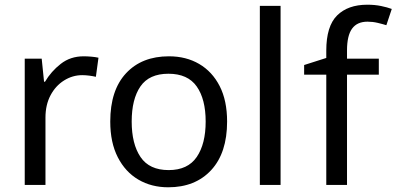

<svg xmlns="http://www.w3.org/2000/svg" viewBox="-20 -785 1683 815"><path d="M335 -546Q350 -546 367.5 -544.5Q385 -543 398 -540L387 -459Q374 -462 358.5 -464Q343 -466 329 -466Q288 -466 252 -443.5Q216 -421 194.5 -380.5Q173 -340 173 -286V0H85V-536H157L167 -438H171Q197 -482 238 -514Q279 -546 335 -546Z M944 -269Q944 -136 876.5 -63Q809 10 694 10Q623 10 567.5 -22.5Q512 -55 480 -117.5Q448 -180 448 -269Q448 -402 515 -474Q582 -546 697 -546Q770 -546 825.5 -513.5Q881 -481 912.5 -419.5Q944 -358 944 -269ZM539 -269Q539 -174 576.5 -118.5Q614 -63 696 -63Q777 -63 815 -118.5Q853 -174 853 -269Q853 -364 815 -418Q777 -472 695 -472Q613 -472 576 -418Q539 -364 539 -269Z M1171 0H1083V-760H1171Z M1588 -468H1453V0H1365V-468H1271V-509L1365 -539V-570Q1365 -674 1411 -719.5Q1457 -765 1539 -765Q1571 -765 1597.5 -759.5Q1624 -754 1643 -747L1620 -678Q1604 -683 1583 -688Q1562 -693 1540 -693Q1496 -693 1474.5 -663.5Q1453 -634 1453 -571V-536H1588Z"/></svg>

Font: Noto Sans Symbols 2
Style: Regular
Weight: 400
Designer: Monotype Design Team
Foundry: Monotype Imaging Inc.
Version: Version 2.008; ttfautohint (v1.8.4.7-5d5b)